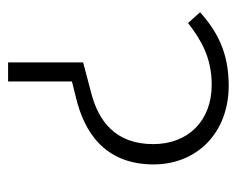

<svg xmlns="http://www.w3.org/2000/svg" viewBox="-74 -498 572 463"><g transform="rotate(90 211.5 -266.0)"><path d="M130 0H176V-154L216 -164C295 -183 376 -231 376 -351C376 -455 300 -532 186 -532C106 -532 55 -504 9 -463L35 -434C74 -464 117 -491 184 -491C271 -491 327 -434 327 -350C327 -260 273 -218 202 -200L130 -181Z"/></g></svg>

Font: Fira Sans ExtraLight
Style: Regular
Weight: 200
Designer: bBox Type GmbH & Carrois Corporate GbR & Edenspiekermann AG
Foundry: bBox Type GmbH & Carrois Corporate GbR & Edenspiekermann AG
Version: Version 4.300;PS 004.300;hotconv 1.0.88;makeotf.lib2.5.64775